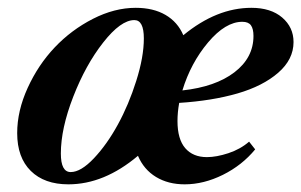

<svg xmlns="http://www.w3.org/2000/svg" viewBox="-20 -465 778 496"><path d="M156.7 11.2Q94.7 11.2 59.6 -23.4Q24.4 -58.1 24.4 -121.1Q24.4 -178.7 51.5 -238Q78.6 -297.4 121.3 -342.5Q164.1 -387.7 220 -416.3Q275.9 -444.8 330.6 -444.8Q376 -444.8 407.5 -426.5Q439 -408.2 453.6 -374Q539.6 -444.8 629.4 -444.8Q679.7 -444.8 709 -419.7Q738.3 -394.5 738.3 -356.4Q738.3 -311.5 698.7 -277.1Q659.2 -242.7 593.5 -223.6Q527.8 -204.6 442.9 -199.2Q438.5 -174.8 438.5 -152.3Q438.5 -105.5 458.5 -82.3Q478.5 -59.1 514.6 -59.1Q539.1 -59.1 570.1 -69.3Q601.1 -79.6 623.5 -99.1L639.2 -79.1Q605.5 -38.1 555.9 -13.4Q506.3 11.2 457 11.2Q414.6 11.2 383.1 -7.8Q351.6 -26.9 336.4 -62.5Q249 11.2 156.7 11.2ZM162.6 -20.5Q189 -20.5 222.7 -56.2Q256.3 -91.8 284.4 -143.1Q312.5 -194.3 332 -256.1Q351.6 -317.9 351.6 -365.7Q351.6 -413.1 327.1 -413.1Q292 -413.1 246.6 -355.2Q201.2 -297.4 169.2 -215.1Q137.2 -132.8 137.2 -68.4Q137.2 -20.5 162.6 -20.5ZM606 -408.7Q562.5 -408.7 517.6 -355.5Q472.7 -302.2 451.2 -231.4Q536.6 -240.7 585.7 -278.3Q634.8 -315.9 634.8 -372.1Q634.8 -390.6 628.2 -399.7Q621.6 -408.7 606 -408.7Z"/></svg>

Font: Elstob
Style: Bold Italic
Weight: 700
Italic angle: -20°
Designer: Peter S. Baker
Version: Version 1.015